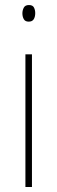

<svg xmlns="http://www.w3.org/2000/svg" viewBox="-20 -836 226 763"><path d="M95 -816Q110 -816 115 -806Q120 -796 120 -784Q120 -769 114 -759.5Q108 -750 94 -750Q80 -750 74.5 -760Q69 -770 69 -783Q69 -795 74.5 -805.5Q80 -816 95 -816ZM107 -620V-93H81V-620Z"/></svg>

Font: Noto Sans Kannada UI Condensed Thin
Style: Regular
Weight: 100
Width: 3
Designer: Jelle Bosma - Monotype Design Team
Foundry: Monotype Imaging Inc.
Version: Version 2.005; ttfautohint (v1.8.4.7-5d5b)